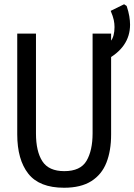

<svg xmlns="http://www.w3.org/2000/svg" viewBox="-20 -872 631 902"><path d="M281 10Q165 10 113 -56Q61 -122 61 -241V-714H149V-245Q149 -161 179 -114.5Q209 -68 282 -68Q358 -68 386.5 -116.5Q415 -165 415 -246V-714H502V-240Q502 -164 480 -108Q458 -52 409 -21Q360 10 281 10ZM452 -640Q483 -656 500.5 -679Q518 -702 518 -745Q518 -761 514.5 -778Q511 -795 500 -821L563 -852L575 -844Q584 -817 587.5 -795.5Q591 -774 591 -756Q591 -649 476 -589Z"/></svg>

Font: Noto Sans Mono SemiCondensed
Style: Regular
Weight: 400
Width: 4
Designer: Monotype Design Team
Foundry: Monotype Imaging Inc.
Version: Version 2.014